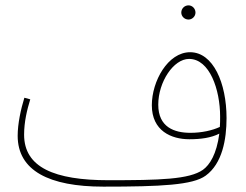

<svg xmlns="http://www.w3.org/2000/svg" viewBox="-20 -676 918 717"><path d="M684 -603C698 -603 710 -615 710 -629C710 -644 698 -656 684 -656C669 -656 657 -644 657 -629C657 -615 669 -603 684 -603ZM366 21C583 21 700 15 748 -20C810 -65 826 -155 826 -235C826 -366 776 -481 690 -481C607 -481 547 -373 547 -283C547 -187 620 -156 687 -156C729 -156 768 -161 799 -177C789 -100 763 -60 738 -42C687 -6 577 -3 385 -3C183 -3 70 -51 70 -173C70 -221 81 -266 93 -305L71 -311C58 -269 46 -214 46 -169C46 -39 163 21 366 21ZM571 -285C571 -370 628 -456 686 -456C763 -456 802 -341 802 -241C802 -227 802 -214 801 -202C773 -189 734 -180 691 -180C631 -180 571 -201 571 -285Z"/></svg>

Font: Noto Sans Arabic UI SmCn Th
Style: Regular
Weight: 100
Width: 4
Designer: Monotype Design Team, Nadine Chahine and Nizar Qandah
Foundry: Monotype Imaging Inc.
Version: Version 2.010